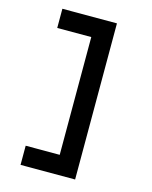

<svg xmlns="http://www.w3.org/2000/svg" viewBox="-131 -883 848 1072"><g transform="rotate(15 293.0 -347.0)"><path d="M93.8 104.5V-6.3H290.5V-687H93.8V-797.9H409.2V104.5Z"/></g></svg>

Font: CaskaydiaCove NF SemiBold
Style: Regular
Weight: 600
Designer: Aaron Bell
Foundry: Saja Typeworks
Version: Version 2111.001; VTT 6.35;Nerd Fonts 3.2.1